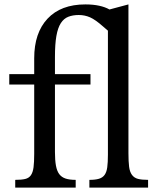

<svg xmlns="http://www.w3.org/2000/svg" viewBox="-20 -850 718 870"><path d="M562 -156Q562 -118 565 -94.5Q568 -71 578 -57.5Q588 -44 605 -39.5Q622 -35 651 -35V0H385V-35Q412 -35 428.5 -40Q445 -45 454 -57.5Q463 -70 466 -92Q469 -114 469 -149V-711L447 -730Q412 -761 388 -771.5Q364 -782 337 -782Q310 -782 289.5 -774Q269 -766 255.5 -745Q242 -724 235.5 -687Q229 -650 229 -592V-514H390V-467H229V-161Q229 -124 233.5 -99.5Q238 -75 248.5 -61Q259 -47 277 -41Q295 -35 323 -35V0H49V-35Q77 -35 94 -39Q111 -43 120 -56Q129 -69 132 -92Q135 -115 135 -153V-467H22V-514H135V-586Q135 -701 195.5 -765.5Q256 -830 367 -830Q402 -830 429.5 -824Q457 -818 476 -807L562 -830Z"/></svg>

Font: Libre Baskerville
Style: Regular
Weight: 400
Designer: Pablo Impallari, Rodrigo Fuenzalida
Foundry: Pablo Impallari, Rodrigo Fuenzalida
Version: Version 1.000; ttfautohint (v0.93) -l 8 -r 50 -G 200 -x 14 -